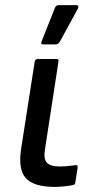

<svg xmlns="http://www.w3.org/2000/svg" viewBox="-20 -720 363 752"><path d="M194 12Q112 12 81 -22.5Q50 -57 63 -139L116 -479Q118 -489 129 -489H201Q211 -489 209 -479L156 -134Q150 -98 163.5 -83Q177 -68 214 -68Q229 -68 245.5 -69.5Q262 -71 275 -73Q286 -75 284 -63L275 -5Q274 4 265 5Q251 8 231 10Q211 12 194 12ZM148 -546Q143 -546 142 -549.5Q141 -553 143 -558L195 -689Q197 -695 201 -697.5Q205 -700 211 -700H279Q285 -700 286.5 -695.5Q288 -691 285 -686L214 -556Q208 -546 196 -546Z"/></svg>

Font: Sofia Sans Medium
Style: Italic
Weight: 500
Italic angle: -9°
Version: Version 4.101